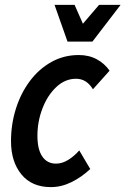

<svg xmlns="http://www.w3.org/2000/svg" viewBox="-20 -754 513 785"><path d="M25 -177Q25 -246 45 -309.5Q65 -373 102 -422.5Q139 -472 190 -500.5Q241 -529 302 -529Q344 -529 376 -511.5Q408 -494 428 -465L360 -389Q334 -432 291 -432Q246 -432 210 -398Q174 -364 153.5 -310.5Q133 -257 133 -199Q133 -143 153 -114Q173 -85 209 -85Q234 -85 258.5 -100Q283 -115 304 -139L349 -63Q314 -30 272.5 -9.5Q231 11 188 11Q110 11 67.5 -41Q25 -93 25 -177ZM203 -734H285L319 -657L385 -734H473L358 -584H256Z"/></svg>

Font: Radio Canada Condensed Medium
Style: Italic
Weight: 500
Width: 3
Italic angle: -12°
Designer: Charles Daoud, Etienne Aubert Bonn, Alexandre Saumier Demers, Jacques Le Bailly
Foundry: Radio-Canada
Version: Version 2.104; ttfautohint (v1.8.4.7-5d5b);gftools[0.9.28.de